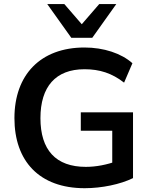

<svg xmlns="http://www.w3.org/2000/svg" viewBox="-20 -941 762 970"><path d="M407.8 9.8C494.1 9.8 588.2 -9.8 652 -41.2V-373.5H388.2V-280.4H547.1V-71.6L571.6 -127.5C520.6 -108.8 465.7 -98 413.7 -98C261.8 -98 184.3 -183.3 184.3 -344.1C184.3 -502.9 260.8 -591.2 406.9 -591.2C483.3 -591.2 545.1 -571.6 606.9 -523.5L649 -621.6C593.1 -671.6 503.9 -701 406.9 -701C184.3 -701 52.9 -562.7 52.9 -344.1C52.9 -127.5 178.4 9.8 407.8 9.8ZM340.2 -750H446.1L567.6 -920.6H481.4L393.1 -818.6L304.9 -920.6H218.6Z"/></svg>

Font: LL Pando Sans
Style: Bold
Weight: 700
Designer: Joshua Smith
Foundry: Joshua Smith
Version: Version 1.000;Glyphs 3.2.1 (3258)